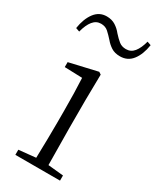

<svg xmlns="http://www.w3.org/2000/svg" viewBox="-198 -815 721 875"><g transform="rotate(30 162.5 -377.5)"><path d="M-4 -639Q4 -691 28 -723Q52 -755 91 -755Q118 -755 137.5 -742.5Q157 -730 171 -712Q188 -693 203 -681Q218 -669 240 -669Q266 -669 282.5 -689.5Q299 -710 309 -748L329 -741Q321 -689 297 -658Q273 -627 233 -627Q205 -627 186.5 -639Q168 -651 154 -668Q138 -686 123 -699.5Q108 -713 85 -713Q60 -713 43 -692Q26 -671 16 -632ZM133 0H45V-27L134 -36Q137 -145 137 -226V-281Q137 -383 133 -456L40 -459V-485L187 -519L199 -511L197 -377V-226L199 -35L280 -27V0Z"/></g></svg>

Font: Minh Nguyen ExtraLight
Style: Regular
Weight: 250
Designer: Ryoko NISHIZUKA 西塚涼子 (kana & ideographs); Frank Grießhammer (Latin, Greek & Cyrillic); Wenlong ZHANG 张文龙 (bopomofo); San
Foundry: Adobe
Version: Version 1.100;July 7, 2023;FontCreator 14.0.0.2814 64-bit